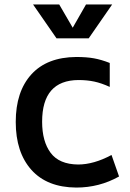

<svg xmlns="http://www.w3.org/2000/svg" viewBox="-20 -829 586 866"><path d="M51 0ZM51 -279Q51 -416 121.5 -493.5Q192 -571 324 -572Q370 -572 403.5 -566Q437 -560 475 -545V-437Q438 -454 405.5 -461Q373 -468 334 -468Q170 -467 170 -280Q170 -191 208.5 -139.5Q247 -88 332 -87Q403 -87 483 -130L517 -33Q428 17 324 17Q192 16 121.5 -63Q51 -142 51 -279ZM486 -809 380 -656H235L129 -809H247L308 -704L368 -809Z"/></svg>

Font: Biryani SemiBold
Style: Regular
Weight: 600
Designer: Dan Reynolds and Mathieu Réguer
Foundry: Dan Reynolds and Mathieu Réguer
Version: Version 1.004; ttfautohint (v1.1) -l 5 -r 5 -G 72 -x 0 -D la